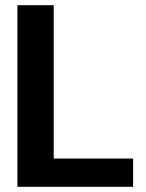

<svg xmlns="http://www.w3.org/2000/svg" viewBox="-20 -720 561 740"><path d="M47 0V-700H187V-109H493V0Z"/></svg>

Font: Host Grotesk ExtraBold
Style: Regular
Weight: 800
Designer: Doğukan Karapınar
Foundry: Element Type
Version: Version 1.003; ttfautohint (v1.8.4.7-5d5b)